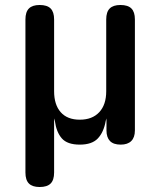

<svg xmlns="http://www.w3.org/2000/svg" viewBox="-20 -570 640 770"><path d="M139 180Q110 180 96 166Q82 152 82 122V-492Q82 -522 96 -536Q110 -550 139 -550Q169 -550 183 -536Q197 -522 197 -492V-204Q197 -150 223.5 -120Q250 -90 300 -90Q350 -90 378 -120Q406 -150 406 -204V-492Q406 -522 420 -536Q434 -550 463 -550Q493 -550 507 -536Q521 -522 521 -492V-47Q521 -19 506.5 -4.5Q492 10 464 10Q435 10 421 -4.5Q407 -19 407 -47V-85Q407 -95 406.5 -95Q406 -95 404 -85Q396 -40 372.5 -15Q349 10 300 10Q250 10 228 -15Q206 -40 200 -85L197 -95V122Q197 152 183 166Q169 180 139 180Z"/></svg>

Font: Maple Mono SemiBold
Style: Regular
Weight: 600
Monospace: yes
Designer: subframe7536
Version: Version 7.000